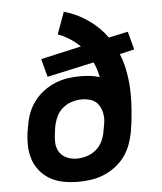

<svg xmlns="http://www.w3.org/2000/svg" viewBox="-53 -781 706 836"><g transform="rotate(-5 300.0 -363.5)"><path d="M257 8Q224 8 193 2.5Q162 -3 135.5 -17.5Q109 -32 89.5 -55.5Q70 -79 60.5 -108Q51 -137 50.5 -169Q50 -201 55 -233L59 -254Q63 -281 73 -308Q83 -335 101 -359Q119 -383 143 -401Q167 -419 194 -430Q221 -441 248.5 -445Q276 -449 304 -449Q326 -449 347 -446.5Q368 -444 388 -438Q385 -456 379.5 -472.5Q374 -489 367 -504L162 -459L141 -538L318 -578Q298 -598 273.5 -613.5Q249 -629 222 -639L257 -735Q314 -719 362 -685.5Q410 -652 443 -606L527 -624L548 -545L484 -530Q497 -498 504.5 -463Q512 -428 514.5 -392Q517 -356 515.5 -318.5Q514 -281 510 -244Q509 -235 508 -226Q507 -217 505 -208L502 -187Q497 -160 487 -133Q477 -106 459.5 -82Q442 -58 418 -40Q394 -22 367 -11Q340 0 312 4Q284 8 257 8ZM258 -93Q280 -93 302.5 -100Q325 -107 343 -122.5Q361 -138 371 -159.5Q381 -181 384 -203L386 -214Q387 -220 388 -225.5Q389 -231 390 -237L391 -244Q393 -265 388.5 -284.5Q384 -304 372.5 -319.5Q361 -335 342 -341.5Q323 -348 302 -348Q280 -348 257.5 -341Q235 -334 217 -318.5Q199 -303 189.5 -281.5Q180 -260 176 -238L173 -217Q169 -193 170 -170Q171 -147 182.5 -129Q194 -111 214.5 -102Q235 -93 258 -93Z"/></g></svg>

Font: Iosevka SS04 Extended
Style: Bold Italic
Weight: 700
Width: 7
Italic angle: -9°
Monospace: yes
Designer: Belleve Invis
Foundry: Belleve Invis
Version: Version 19.0.0; ttfautohint (v1.8.4)